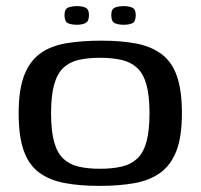

<svg xmlns="http://www.w3.org/2000/svg" viewBox="-20 -601 656 628"><path d="M305 7Q240 7 190.5 -2.5Q141 -12 107.5 -37Q74 -62 57.5 -108.5Q41 -155 41 -231Q41 -307 59 -354Q77 -401 111.5 -426Q146 -451 196.5 -459.5Q247 -468 312 -468Q377 -468 426 -458.5Q475 -449 508.5 -424Q542 -399 558.5 -352.5Q575 -306 575 -231Q575 -154 557 -107.5Q539 -61 504.5 -36Q470 -11 420 -2Q370 7 305 7ZM307 -49Q347 -49 377.5 -56Q408 -63 428.5 -82Q449 -101 459 -137Q469 -173 469 -231Q469 -288 459 -324Q449 -360 428.5 -379Q408 -398 377.5 -405Q347 -412 307 -412Q267 -412 237 -405Q207 -398 187 -379Q167 -360 157 -324Q147 -288 147 -231Q147 -173 157 -137Q167 -101 187 -82Q207 -63 237 -56Q267 -49 307 -49ZM384 -520Q368 -520 356 -525Q344 -530 344 -552Q344 -572 356.5 -576.5Q369 -581 385 -581Q401 -581 412.5 -576Q424 -571 424 -552Q424 -530 413 -525Q402 -520 384 -520ZM232 -520Q214 -520 202.5 -525Q191 -530 191 -552Q191 -572 203.5 -576.5Q216 -581 232 -581Q248 -581 259.5 -576Q271 -571 271 -552Q271 -531 259.5 -525.5Q248 -520 232 -520Z"/></svg>

Font: Genos Thin Medium
Style: Regular
Weight: 500
Version: Version 1.010